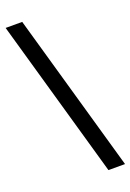

<svg xmlns="http://www.w3.org/2000/svg" viewBox="-151 -790 606 892"><g transform="rotate(-20 152.5 -344.0)"><path d="M305 48H223L0 -736H82Z"/></g></svg>

Font: Archivo Expanded Medium
Style: Regular
Weight: 500
Width: 7
Designer: Hector Gatti
Foundry: Omnibus-Type
Version: Version 2.001